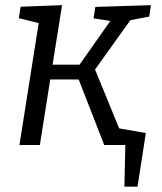

<svg xmlns="http://www.w3.org/2000/svg" viewBox="-20 -544 615 730"><path d="M53.9 7.3 133.2 -495 160.4 -447.8 51.6 -474.9 58.3 -518.4 215.9 -524.4 177.6 -283.5 166.6 -298.2H298.8L275.4 -288.1L406 -473.6L411.3 -462.5L335.7 -474.2L342.4 -517.7L553.9 -524.4L547.2 -480.9L458.2 -463.9L483.6 -478.3L333.3 -268.4L336 -292.8L438.9 -41.8L425.9 -53.2L506.2 -36.2L499.5 7.3H376.3L274.7 -253.3L287.4 -241.9H156.9L173.2 -255.6L131.6 7.3ZM453 165.7 456.6 5.6H394.4L379.7 -65.3L534.5 -38.2L502.9 165.7Z"/></svg>

Font: Bitter Thin
Style: Italic
Weight: 100
Italic angle: -9°
Designer: Sol Matas, and Bitter project Authors
Foundry: Sol Matas
Version: Version 2.002